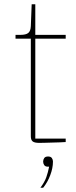

<svg xmlns="http://www.w3.org/2000/svg" viewBox="-20 -670 359 903"><path d="M165 2Q142 2 133.5 -5Q125 -12 125 -29V-488H53V-506H76Q102 -506 113 -515Q124 -524 125 -547L129 -650H146V-506H289V-488H146V-18H289V-2Q278 -1 261 -0.5Q244 0 226 0.5Q208 1 191.5 1.5Q175 2 165 2ZM170 213Q190 186 198 163Q206 140 211 114H206Q193 114 188 106.5Q183 99 183 91V89Q183 81 188 73.5Q193 66 206 66Q219 66 224 73.5Q229 81 229 89V91Q229 120 216.5 153.5Q204 187 183 213H170Z"/></svg>

Font: IBM Plex Serif Thin
Style: Regular
Weight: 100
Designer: Mike Abbink, Paul van der Laan, Pieter van Rosmalen
Foundry: Bold Monday
Version: Version 3.001